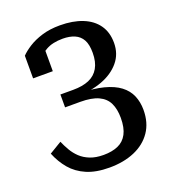

<svg xmlns="http://www.w3.org/2000/svg" viewBox="-133 -752 826 925"><g transform="rotate(-20 280.0 -289.0)"><path d="M258 -312 299 -293V-322L242 -302Q313 -303 370.5 -324.5Q428 -346 462 -386.5Q496 -427 496 -484Q496 -538 469.5 -575.5Q443 -613 394 -632.5Q345 -652 279 -652Q227 -652 186.5 -639.5Q146 -627 117 -608.5Q88 -590 71 -572V-456H172V-572Q162 -571 154.5 -567Q147 -563 142 -556.5Q137 -550 134.5 -542Q132 -534 133 -525Q151 -549 184 -568Q217 -587 270 -587Q305 -587 330.5 -576Q356 -565 369.5 -541Q383 -517 383 -474Q383 -427 365.5 -396.5Q348 -366 315 -352Q282 -338 234 -338H168V-272H246Q304 -272 338.5 -256Q373 -240 388 -209Q403 -178 403 -133Q403 -82 386.5 -51Q370 -20 339 -6.5Q308 7 265 7Q225 7 196 -4.5Q167 -16 147 -35Q127 -54 113.5 -77.5Q100 -101 90 -124L27 -86Q46 -39 76.5 -3Q107 33 154.5 53.5Q202 74 271 74Q344 74 400 50Q456 26 487.5 -20Q519 -66 519 -132Q519 -172 505 -205Q491 -238 460 -261.5Q429 -285 379 -298Q329 -311 258 -312Z"/></g></svg>

Font: Roboto Serif SemiCondensed Medium
Style: Regular
Weight: 500
Width: 4
Designer: Greg Gazdowicz
Foundry: Commercial Type
Version: Version 1.007